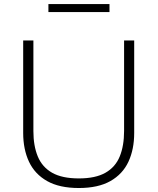

<svg xmlns="http://www.w3.org/2000/svg" viewBox="-20 -911 772 940"><path d="M366 9.5Q271 9.5 210.8 -24.5Q150.5 -58.5 122 -119.2Q93.5 -180 93.5 -260V-713H143.5V-269Q143.5 -197 165 -145Q186.5 -93 235.2 -65.2Q284 -37.5 366 -37.5Q447.5 -37.5 496.2 -65.2Q545 -93 566.2 -145Q587.5 -197 587.5 -270V-713H637V-260Q637 -180 608.8 -119.2Q580.5 -58.5 520.5 -24.5Q460.5 9.5 366 9.5ZM217 -852V-891H516V-852Z"/></svg>

Font: Heraclito ExtraLight
Style: Regular
Weight: 200
Designer: Kostas Bartsokas (font) & Cristiano Sobral (main changes)
Foundry: Kostas Bartsokas (font) & Cristiano Sobral (main changes)
Version: Version 1.00;July 8, 2020;FontCreator 13.0.0.2655 64-bit